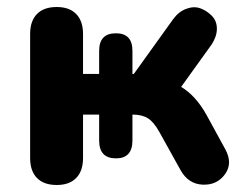

<svg xmlns="http://www.w3.org/2000/svg" viewBox="-20 -519 704 548"><path d="M142 9Q105 9 85.5 -11Q66 -31 66 -68V-422Q66 -459 85.5 -479Q105 -499 142 -499Q178 -499 197.5 -479Q217 -459 217 -422V-308H263V-374Q263 -424 311 -424Q358 -424 358 -374V-308H362L474 -464Q490 -486 512 -494Q534 -502 552.5 -495Q571 -488 585 -473.5Q599 -459 599 -437Q599 -415 584 -392L497 -271Q539 -246 570 -190L623 -93Q645 -53 622 -21.5Q599 10 558 8Q517 6 495 -34L435 -142Q419 -171 402 -181.5Q385 -192 358 -192V-118Q358 -67 311 -67Q263 -67 263 -118V-192H217V-68Q217 -31 197.5 -11Q178 9 142 9Z"/></svg>

Font: Nunito ExtraBold
Style: Regular
Weight: 800
Designer: Vernon Adams
Foundry: Vernon Adams
Version: Version 3.602